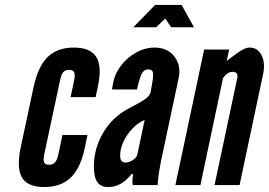

<svg xmlns="http://www.w3.org/2000/svg" viewBox="-20 -747 1086 775"><path d="M159 8Q226 8 265.5 -30.2Q305 -68.5 322 -149L333 -202H232L216 -126Q211 -102 202.5 -92Q194 -82 178 -82Q162 -82 158 -91.5Q154 -101 159 -126L222 -421Q227 -446 235 -455.5Q243 -465 259 -465Q275 -465 279.5 -455Q284 -445 279 -421L265 -355H366L375 -398Q392.5 -478.5 368.8 -516.8Q345 -555 278 -555Q211 -555 172 -516.5Q133 -478 115 -393L64 -154Q46 -69.5 68.5 -30.8Q91 8 159 8Z M417 8Q470 8 510.5 -44H517.5Q511.5 -8.5 517 0H616Q619 -34 621.8 -51.5Q624.5 -69 629.5 -95L701 -431Q712 -483 683.8 -519Q655.5 -555 604 -555Q565.5 -555 529.5 -535Q493.5 -515 468.2 -482Q443 -449 436 -409L432 -386H533Q543.5 -434 552.8 -450.5Q562 -467 578.5 -467Q593.5 -467 596.8 -455.8Q600 -444.5 594.5 -412.5L588 -375.5Q585.5 -361.5 568 -348.5Q550.5 -335.5 498.5 -308.5Q434.5 -275 396.8 -211.8Q359 -148.5 359 -74Q359 -31.5 372.8 -11.8Q386.5 8 417 8ZM485.5 -91Q465 -91 465 -118.5Q465 -146.5 478.5 -175.5Q492 -204.5 514.8 -228.2Q537.5 -252 564 -263L534.5 -124Q532 -111.5 516.8 -101.2Q501.5 -91 485.5 -91ZM518 -637H610L647 -672L671 -637H763L713 -727H606Z M688 0H789L880 -431Q896.5 -457 919 -457Q942 -457 938 -433L846 0H947L1042 -448Q1051.5 -492.5 1035.8 -523.8Q1020 -555 988 -555Q974 -555 956.5 -545Q939 -535 895 -501L905 -547H804Z"/></svg>

Font: League Gothic
Style: Italic
Weight: 400
Designer: The League of Moveable Type
Version: Version 1.600; ttfautohint (v1.8.3)